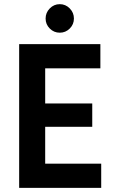

<svg xmlns="http://www.w3.org/2000/svg" viewBox="-20 -902 554 922"><path d="M72 0V-690H462V-574H197V-405H423V-293H197V-116H466V0ZM199 -813Q199 -841 219 -861.5Q239 -882 267 -882Q295 -882 315 -861.5Q335 -841 335 -813Q335 -785 315 -765Q295 -745 267 -745Q239 -745 219 -765Q199 -785 199 -813Z"/></svg>

Font: Radio Canada Condensed SemiBold
Style: Regular
Weight: 600
Width: 3
Designer: Charles Daoud, Etienne Aubert Bonn, Alexandre Saumier Demers, Jacques Le Bailly
Foundry: Radio-Canada
Version: Version 2.104; ttfautohint (v1.8.4.7-5d5b);gftools[0.9.28.de